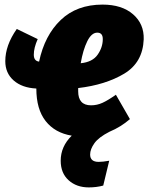

<svg xmlns="http://www.w3.org/2000/svg" viewBox="-20 -574 645 835"><path d="M605 -403Q601 -302 520 -253.5Q439 -205 320 -191V-177Q320 -116 376 -116Q402 -116 426 -127Q450 -138 484 -162L545 -56Q506 -22 456 -1Q409 23 390.5 49Q372 75 372 98Q372 130 409 130Q427 130 455 125L429 233Q400 241 366 241Q313 241 278.5 210Q244 179 244 125Q244 63 292 16Q219 4 178.5 -47.5Q138 -99 138 -189Q76 -192 39.5 -224Q3 -256 3 -308Q3 -377 53 -448L144 -404Q127 -366 127 -336Q127 -309 150 -306Q174 -420 244 -487Q314 -554 426 -554Q510 -554 558.5 -512Q607 -470 605 -403ZM427 -404Q427 -432 403 -432Q378 -432 359.5 -394.5Q341 -357 331 -299Q382 -304 404.5 -336Q427 -368 427 -404Z"/></svg>

Font: Fira Sans Extra Condensed Black
Style: Italic
Weight: 900
Width: 3
Italic angle: -8°
Designer: Carrois Corporate & Edenspiekermann AG
Foundry: Carrois Corporate GbR & Edenspiekermann AG
Version: Version 4.203